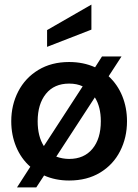

<svg xmlns="http://www.w3.org/2000/svg" viewBox="-20 -776 603 836"><path d="M533 -248Q533 -177 503 -118Q473 -59 416 -24.5Q359 10 281 10Q221 10 172 -12L138 40H54L112 -50Q72 -85 50.5 -136.5Q29 -188 29 -248Q29 -319 59.5 -378Q90 -437 147 -471.5Q204 -506 281 -506Q343 -506 394 -483L424 -530H509L453 -444Q492 -408 512.5 -357.5Q533 -307 533 -248ZM171 -140 340 -400Q315 -412 281 -412Q216 -412 180 -367.5Q144 -323 144 -248Q144 -182 171 -140ZM419 -248Q419 -311 393 -352L225 -94Q253 -84 281 -84Q346 -84 382.5 -128Q419 -172 419 -248ZM185 -645 378 -756V-647L185 -572Z"/></svg>

Font: Cabin SemiBold
Style: Regular
Weight: 600
Designer: Pablo Impallari
Foundry: Pablo Impallari. http://www.impallari.com Igino Marini. http://www.ikern.com
Version: Version 2.001